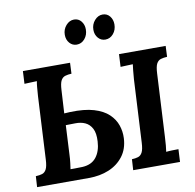

<svg xmlns="http://www.w3.org/2000/svg" viewBox="-98 -1051 1166 1151"><g transform="rotate(-10 484.5 -475.5)"><path d="M35 0 39 -66Q62 -67 78 -72Q94 -77 103.5 -95Q113 -113 115 -153L135 -536Q137 -563 139 -588Q141 -613 144 -626Q128 -625 103.5 -624.5Q79 -624 68 -623L72 -700H359L356 -634Q334 -633 317.5 -628Q301 -623 291.5 -605.5Q282 -588 280 -547L272 -407L308 -409Q395 -412 452 -395Q509 -378 541.5 -347Q574 -316 587 -277.5Q600 -239 598 -199Q595 -134 561 -89.5Q527 -45 472.5 -22.5Q418 0 351 0ZM251 -71Q263 -71 275.5 -71Q288 -71 300 -71.5Q312 -72 324 -72Q380 -75 408.5 -111.5Q437 -148 440 -207Q443 -257 428 -285.5Q413 -314 386.5 -326Q360 -338 326 -337Q312 -337 297.5 -336.5Q283 -336 269 -336L260 -159Q259 -132 256 -108Q253 -84 251 -71ZM941 -700 938 -634Q916 -633 899.5 -628Q883 -623 873.5 -605.5Q864 -588 862 -547L842 -164Q841 -137 838.5 -112Q836 -87 834 -74Q850 -76 874.5 -76.5Q899 -77 909 -77L905 0H620L624 -66Q646 -67 662 -72Q678 -77 687.5 -95Q697 -113 699 -153L719 -536Q721 -563 723.5 -588Q726 -613 728 -626Q712 -625 688 -624.5Q664 -624 653 -623L657 -700ZM592 -800Q566 -800 548.5 -820Q531 -840 531 -870Q531 -903 552 -927Q573 -951 601 -951Q628 -951 644.5 -930.5Q661 -910 661 -881Q661 -847 641 -823.5Q621 -800 592 -800ZM418 -800Q392 -800 374.5 -820Q357 -840 357 -870Q357 -903 378 -927Q399 -951 427 -951Q454 -951 470.5 -930.5Q487 -910 487 -881Q487 -847 467 -823.5Q447 -800 418 -800Z"/></g></svg>

Font: Lora
Style: Bold Italic
Weight: 700
Italic angle: -3°
Designer: Olga Karpushina, Alexei Vanyashin (Cyrillic)
Foundry: Cyreal
Version: Version 3.004